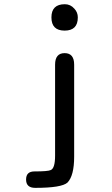

<svg xmlns="http://www.w3.org/2000/svg" viewBox="-20 -784 540 924"><path d="M336.9 -30.3Q336.9 61.5 304.7 94.7Q276.4 120.1 149.4 120.1Q105.5 120.1 105.5 80.1Q105.5 41 145.5 41Q211.9 41 224.6 34.2Q245.1 25.4 245.1 -35.2V-472.7Q245.1 -528.3 291 -528.3Q336.9 -528.3 336.9 -472.7ZM292 -763.7Q319.3 -763.7 337.9 -742.2Q354.5 -724.6 354.5 -700.2Q354.5 -636.7 291 -636.7Q227.5 -636.7 227.5 -700.2Q227.5 -763.7 292 -763.7Z"/></svg>

Font: MotoyaLMaru
Style: W3 mono
Weight: 400
Version: Version 1.01